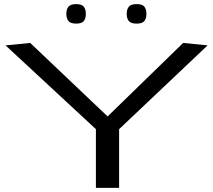

<svg xmlns="http://www.w3.org/2000/svg" viewBox="-20 -915 1038 935"><path d="M447 0V-286L7 -694L127 -706L504 -348L872 -706L991 -694L560 -286V0ZM645 -800Q618 -800 607.5 -812.5Q597 -825 597 -847Q597 -870 607.5 -882.5Q618 -895 645 -895Q673 -895 683 -882.5Q693 -870 693 -847Q693 -825 683 -812.5Q673 -800 645 -800ZM351 -800Q324 -800 313.5 -812.5Q303 -825 303 -847Q303 -870 313.5 -882.5Q324 -895 351 -895Q378 -895 388 -882.5Q398 -870 398 -847Q398 -825 388 -812.5Q378 -800 351 -800Z"/></svg>

Font: Georama ExtraExtended
Style: Regular
Weight: 400
Width: 8
Designer: Jean-Baptiste Levee
Foundry: Production Type
Version: Version 1.000